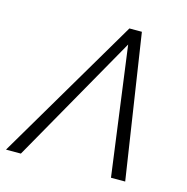

<svg xmlns="http://www.w3.org/2000/svg" viewBox="-99 -753 828 848"><g transform="rotate(15 315.0 -329.0)"><path d="M482 0 403 -588 70 0H2L390 -658H447L547 0Z"/></g></svg>

Font: Ysabeau Infant Semilight
Style: Italic
Weight: 300
Italic angle: -12°
Designer: Christian Thalmann (Catharsis Fonts)
Version: Version 0.003